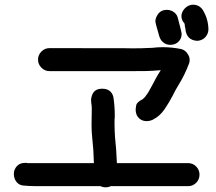

<svg xmlns="http://www.w3.org/2000/svg" viewBox="-20 -820 920 818"><path d="M94 -126 97 -125Q95 -125 94 -126ZM94 -126 95 -125H380Q379 -179 373 -232Q370 -259 370 -287L371 -354Q371 -370 370 -373Q369 -376 369 -380L368 -393Q368 -406 375 -421Q386 -442 415 -442Q454 -442 463 -407Q469 -368 469 -328Q469 -314 468 -311V-292Q468 -265 470 -236Q476 -181 478 -125H782Q802 -125 816 -110.5Q830 -96 830 -76Q830 -56 816 -41.5Q802 -27 782 -27H452Q442 -22 430 -22Q418 -22 408 -27H131Q103 -27 75 -30Q55 -34 45 -53Q39 -66 39 -79L40 -90Q51 -126 87 -126ZM820 -646Q775 -649 770 -695V-698Q767 -708 767 -715Q767 -716 766 -719.5Q765 -723 761 -726Q753 -738 753 -751Q753 -763 760 -774.5Q767 -786 778.5 -793Q790 -800 802 -800Q830 -800 845 -776Q867 -739 868 -696Q868 -683 862 -672Q849 -648 820 -646ZM705 -629Q693 -629 682 -635Q665 -645 659 -664Q642 -722 642 -729Q642 -741 649 -753Q662 -778 691 -778Q703 -778 715 -772Q734 -762 738 -742Q754 -682 754 -675Q754 -664 749 -654Q735 -629 705 -629ZM605 -304Q578 -304 564 -327Q558 -339 558 -353Q558 -359 560.5 -372Q563 -385 589 -398V-399Q594 -402 594 -403Q602 -411 602 -413Q610 -421 634 -467Q643 -485 653 -502L665 -521Q647 -520 630.5 -518.5Q614 -517 549 -517H191Q171 -517 156.5 -531.5Q142 -546 142 -566Q142 -586 156.5 -600.5Q171 -615 191 -615Q502 -615 516.5 -614.5Q531 -614 544 -614Q583 -614 622 -616H627Q650 -619 673 -619Q713 -619 752 -611Q771 -606 781 -588Q788 -577 788 -565Q788 -558 786 -551Q768 -502 740 -457Q727 -436 716 -413Q701 -384 681 -354.5Q661 -325 631 -310Q618 -304 605 -304Z"/></svg>

Font: Bad Comic
Style: Regular
Weight: 400
Designer: GGBotNet
Foundry: f0n7
Version: 0.9